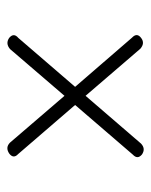

<svg xmlns="http://www.w3.org/2000/svg" viewBox="36 -602 412 524"><g transform="rotate(90 242.0 -340.0)"><path d="M83.5 -159Q68.5 -171.5 83.5 -184L217 -339L83 -494Q68 -508 84 -519.5Q98 -530 113 -517L241.5 -367.5L372 -519Q386 -532 401.5 -521.5Q416 -509.5 402 -496.5L266.5 -339L400.5 -183.5Q414 -171 399.5 -159.5Q383 -148 369.5 -161L241.5 -310L114 -161.5Q99 -148.5 83.5 -159Z"/></g></svg>

Font: Fraunces 9pt Light
Style: Regular
Weight: 300
Version: Version 1.000;[0bf87f6ff]